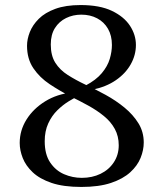

<svg xmlns="http://www.w3.org/2000/svg" viewBox="-20 -727 644 760"><path d="M266 -361 292 -348Q275 -340 252 -326Q229 -312 207 -290.5Q185 -269 171 -238.5Q157 -208 157 -168Q157 -116 178.5 -84Q200 -52 233.5 -37.5Q267 -23 304 -23Q345 -23 378 -39Q411 -55 430.5 -84.5Q450 -114 450 -152Q450 -188 434.5 -216.5Q419 -245 391.5 -267.5Q364 -290 329.5 -309Q295 -328 258 -346Q217 -367 177 -393.5Q137 -420 112 -457Q87 -494 87 -546Q87 -572 98 -600Q109 -628 133.5 -652.5Q158 -677 199 -692Q240 -707 299 -707Q375 -707 423 -684Q471 -661 494.5 -625Q518 -589 518 -549Q518 -509 497.5 -472.5Q477 -436 438.5 -409.5Q400 -383 346 -372L318 -388Q360 -410 383 -437.5Q406 -465 414.5 -494Q423 -523 423 -549Q423 -586 407.5 -613Q392 -640 364.5 -654.5Q337 -669 302 -669Q269 -669 241.5 -655.5Q214 -642 197.5 -616Q181 -590 181 -551Q181 -507 199 -478.5Q217 -450 248.5 -430Q280 -410 318 -392Q357 -374 398 -351.5Q439 -329 473 -301Q507 -273 528 -239Q549 -205 549 -163Q549 -133 536.5 -102Q524 -71 495.5 -45Q467 -19 419.5 -3Q372 13 302 13Q231 13 184 -3Q137 -19 109.5 -45Q82 -71 70 -101.5Q58 -132 58 -161Q58 -211 85 -254Q112 -297 159 -326Q206 -355 266 -361Z"/></svg>

Font: Arima Medium
Style: Regular
Weight: 500
Designer: Joana Correia and Natanael Gama
Foundry: NDISCOVER
Version: Version 1.101;gftools[0.9.23]